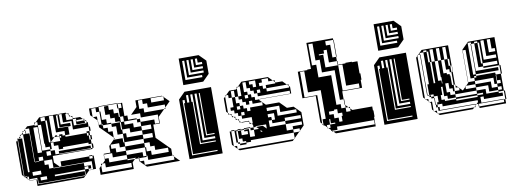

<svg xmlns="http://www.w3.org/2000/svg" viewBox="-60 -1089 3818 1427"><g transform="rotate(-10 1849.0 -375.0)"><path d="M64 -396H74L64 -386V-372H50L64 -386ZM280 -396V-468H268V-496H236V-468H268V-396ZM424 -492V-444H472V-456L460 -468H448V-480L436 -492ZM492 -432H496V-420H492ZM172 -240H204V-432H172ZM556 -400H492V-420H556ZM140 -336V-368H136V-336ZM140 -272V-304H136V-272ZM300 -272V-300H280V-272ZM140 -208V-240H136V-208ZM268 -176H208V-144H236V-112H268V-108H320L316 -112H268ZM136 -180H88V-252H136V-240H140V-272H136V-252H88V-324H136V-304H140V-336H136V-324H88V-396H74L88 -410V-420H98L88 -410V-396H136V-368H140V-400H112V-396H108V-420H98L108 -430V-432H110L108 -430V-420H112V-400H140V-432H110L128 -450H178L184 -456V-468H196L184 -456V-444H208V-252H268V-240H300V-208H328V-204H568V-208H328V-228H568V-208H578V-200H278V-150L316 -112H328V-108H496V-84H544V-80H556V-112H328V-150H544V-132H568V-150H544V-156H568V-150H578V-50H556V-48H526L528 -50H556V-80H544V-60H524V-80H496V-60H524V-48H526L496 -18V-12H490L496 -18V-60H268V-48H492V-16H140V-36H208V-60H160V-36H140V-48H136V-60H76V-80H64V-84H44V-366L40 -362V-88L48 -80H64V-64L68 -60H76V-52L78 -50H128V-48H136V-12H490L478 0H128V-48H76V-52L68 -60H64V-64L48 -80H44V-84H40V-88L28 -100V-350L40 -362V-372H50L46 -368H76V-112H88V-180H140V-176H172V-180H140V-208H136ZM568 -396V-410L558 -420H556V-422L546 -432H496V-444H472V-396ZM280 -324V-396H268V-324ZM588 -272H578V-304H568V-324H556V-336H578V-304H588ZM396 -336V-368H332V-496H300V-336H314L282 -304H300V-300H352V-326L342 -336H314L328 -350L342 -336H352V-326L354 -324H364V-336H352V-348H376V-336ZM280 -324H268V-304H280V-302L282 -304H280ZM268 -208V-240H236V-208ZM280 -252H268V-272H236V-300H232V-444H208V-468H196L228 -500H428L436 -492H448V-480L460 -468H472V-456L478 -450H528L546 -432H556V-422L558 -420H568V-410L578 -400V-368H588V-336H578V-368H460V-400H448V-396H428V-400H364V-420H448V-400H460V-432H376V-420H364V-444H376V-432H396V-464H376V-444H364V-468H376V-464H396V-496H364V-492H376V-468H364V-492H352V-396H428V-336H396V-324H556V-304H568V-272H578V-240H588V-208H578V-240H556V-252H364V-240H332V-272H280ZM172 -208V-180H204V-208ZM172 -80V-108H108V-80Z M1164 -464V-490L1158 -496H1068V-464ZM820 -360H844V-336H820ZM684 -432H676V-464H652V-496H620V-434L622 -432H652V-402L654 -400H716V-368H748V-360H812V-304H820V-272H844V-240H820V-272H780V-336H748V-360H684V-368H676V-400H654V-368H676V-360H684V-336H716V-304H748V-256L754 -250L748 -244V-240H812V-208H820V-176H964V-144H972V-112H1004V-80H1132V-112H1036V-144H1004V-176H964V-208H820V-240H964V-208H1036V-240H964V-272H876V-304H820V-336H908V-304H964V-272H1036V-304H964V-336H940V-360H844V-368H820V-360H812V-368H780V-400H748V-432H716V-496H748V-464H780V-432H812V-400H820V-368H844V-400H820V-464H812V-496H820V-464H844V-496H820V-500H676V-504H820V-500H854V-400H876V-368H940V-360H964V-336H1068V-304H1100V-368H972V-400H904L954 -450V-500H1154L1158 -496H1164V-490L1204 -450L1164 -410V-400H1154L1164 -410V-432H1036V-464H1004V-496H972V-432H1004V-400H1154L1104 -350V-300H1054V-200L1154 -100V-50L1156 -48H1164V-40L1204 0H954L904 -50V-72H876L884 -80H820V-112H716V-144H654V-150H704V-200L748 -244V-256L654 -350V-368H652V-402L622 -432H620V-434L604 -450V-500H676V-464H684ZM604 0V-50L620 -66V-80H634L620 -66V-16H844V-48H652V-80H634L654 -100V-112H652V-144H654V-112H684V-80H820V-72H876L854 -50V0ZM964 -72H908V-80H904V-72H908V-48H940V-16H1164V-40L1156 -48H972V-80H964V-144H820V-176H780V-208H716V-176H748V-144H820V-112H940V-80H964ZM684 -432H676V-400H684Z M1325 -550V-750H1475L1525 -700V-600L1475 -550ZM1491 -680V-696H1459V-728H1443V-680ZM1491 -648V-664H1427V-728H1411V-648ZM1491 -616V-632H1395V-728H1379V-616ZM1475 -584V-600H1363V-728H1347V-584ZM1275 0V-450L1325 -500H1525V0ZM1379 -408V-472H1363V-416H1371V-408ZM1331 -472V-416H1347V-472ZM1379 -392V-408H1371V-392ZM1379 -376V-392H1371V-376ZM1379 -360V-376H1371V-360ZM1379 -344V-360H1371V-344ZM1379 -328V-344H1371V-328ZM1379 -312V-328H1371V-312ZM1379 -296V-312H1371V-296ZM1379 -280V-296H1371V-280ZM1379 -264V-280H1371V-264ZM1379 -248V-264H1371V-248ZM1379 -232V-248H1371V-232ZM1379 -216V-232H1371V-216ZM1379 -200V-216H1371V-200ZM1379 -184V-200H1371V-184ZM1379 -168V-184H1371V-168ZM1379 -152V-168H1371V-152ZM1491 -152V-160H1435V-472H1427V-152ZM1379 -136V-152H1371V-136ZM1379 -120V-136H1371V-120ZM1491 -120V-136H1411V-472H1395V-120ZM1379 -120H1371V-104H1379ZM1491 -104H1371V-96H1491ZM1491 -24V-32H1307V-416H1315V-440H1299V-24Z M1688 -396V-444H1664V-396ZM1928 -396H2096V-408L2084 -420H1928V-444H2000V-454L1986 -468H1952V-492H1904V-468H1880V-444H1904V-420H1928ZM1784 -372V-396H1760V-372ZM1784 -324H1760V-348H1736V-372H1712V-396H1688V-348H1712V-324H1736V-300H1760V-276H1784V-300H1880V-324H1808V-348H1784ZM2120 -204V-228H2000V-276H1904V-252H1976V-204ZM1928 -180H1952V-228H1904V-204H1928ZM2144 -156V-180H2024V-156ZM1804 -150H1784V-132H1822L1804 -150H1854L1880 -124V-156H1798ZM1736 -144V-150H1712V-144ZM1832 -108H1846L1832 -122ZM1748 -48H1712V-60H1688V-84H1664V-144H1652V-60H1664V-48H1712V-36H1664V-48H1652V-60H1640V-150H1664V-156H1688V-150H1664V-144H1688V-108H1736V-132H1712V-144H1688V-150H1712V-156H1760V-150H1736V-144H1748V-132H1760V-150H1784V-170L1774 -180H1760V-194L1754 -200H1704L1700 -204H1688V-216L1676 -228H1664V-240L1652 -252H1640V-264L1628 -276H1616V-288L1604 -300V-400L1616 -412V-420H1624L1616 -412V-288L1628 -276H1640V-264L1652 -252H1664V-240L1676 -228H1688V-216L1700 -204H1760V-194L1774 -180H1784V-228H1712V-252H1688V-276H1664V-300H1640V-324H1664V-396H1640V-420H1624L1654 -450H1704L1712 -458V-468H1722L1712 -458V-396H1736V-468H1722L1754 -500H1954L1986 -468H2000V-454L2004 -450H2054L2084 -420H2096V-408L2104 -400V-350H2096V-348H1856L1854 -350H2096V-372H1856V-396H1832V-420H1808V-444H1784V-492H1760V-420H1784V-396H1808V-372H1832V-348H1856L1904 -300H2004L2054 -250H2104L2154 -200V-100L2120 -66V-60H2114L2120 -66V-84H2072V-108H2144V-132H2024V-156H1928V-180H1904V-132H2024V-84H2072V-60H2114L2072 -18V-12H2066L2072 -18V-60H1748ZM1808 -492V-468H1832V-444H1856V-492ZM1856 -420V-396H1880V-420ZM1712 -300V-324H1688V-300ZM1712 -276V-252H1736V-276ZM1784 -108H1748V-84H1784ZM1784 -132H1748V-108H1784ZM1640 -36V-14L1642 -12H2066L2054 0H1654L1642 -12H1640V-14L1618 -36H1616V-38L1604 -50V-150H1616V-156H1640V-150H1616V-38L1618 -36Z M2484 -208V-196L2504 -176H2516V-164L2530 -150H2680V-120H2684V-72H2680V0H2380L2364 -16H2356V-24H2348V-32L2332 -48H2324V-56L2308 -72H2300V-80H2292V-88L2280 -100V-300H2180V-500H2252V-504H2280V-700H2480V-688H2484V-656H2480V-688H2420V-656H2452V-560H2480V-528H2484V-500H2540V-504H2588V-500H2630V-408H2636V-360H2630V-300H2480V-240H2484V-208H2480V-240H2452V-464H2356V-560H2324V-688H2292V-528H2324V-432H2420V-208H2452V-176H2484V-196L2480 -200V-208ZM2396 -600H2356V-592H2388V-496H2484V-500H2480V-528H2420V-624H2396ZM2292 -304V-88L2300 -80V-120H2324V-336H2228V-496H2196V-304ZM2612 -304V-336H2516V-496H2484V-304ZM2516 -144V-164L2504 -176H2484V-144ZM2396 -168H2356V-144H2388V-112H2420V-80H2444V-120H2452V-144H2420V-176H2396ZM2348 -72H2324V-56L2332 -48H2348V-72H2388V-80H2348ZM2396 -24H2356L2364 -16H2676V-48H2396ZM2484 -624V-656H2480V-624ZM2484 -592H2480V-624H2484ZM2484 -560H2480V-592H2484ZM2356 -80V-112H2348V-80Z M2796 -550V-750H2946L2996 -700V-600L2946 -550ZM2962 -680V-696H2930V-728H2914V-680ZM2962 -648V-664H2898V-728H2882V-648ZM2962 -616V-632H2866V-728H2850V-616ZM2946 -584V-600H2834V-728H2818V-584ZM2746 0V-450L2796 -500H2996V0ZM2850 -408V-472H2834V-416H2842V-408ZM2802 -472V-416H2818V-472ZM2850 -392V-408H2842V-392ZM2850 -376V-392H2842V-376ZM2850 -360V-376H2842V-360ZM2850 -344V-360H2842V-344ZM2850 -328V-344H2842V-328ZM2850 -312V-328H2842V-312ZM2850 -296V-312H2842V-296ZM2850 -280V-296H2842V-280ZM2850 -264V-280H2842V-264ZM2850 -248V-264H2842V-248ZM2850 -232V-248H2842V-232ZM2850 -216V-232H2842V-216ZM2850 -200V-216H2842V-200ZM2850 -184V-200H2842V-184ZM2850 -168V-184H2842V-168ZM2850 -152V-168H2842V-152ZM2962 -152V-160H2906V-472H2898V-152ZM2850 -136V-152H2842V-136ZM2850 -120V-136H2842V-120ZM2962 -120V-136H2882V-472H2866V-120ZM2850 -120H2842V-104H2850ZM2962 -104H2842V-96H2962ZM2962 -24V-32H2778V-416H2786V-440H2770V-24Z M3436 -396V-420H3414V-396ZM3160 -416V-480H3148V-492H3124V-480H3148V-416ZM3544 -416V-480H3532V-492H3508V-480H3532V-416ZM3436 -300V-324H3414V-300ZM3484 -468H3480V-480H3484ZM3652 -396V-420H3628V-492H3604V-396ZM3652 -348V-372H3580V-492H3556V-348ZM3220 -228H3224V-240H3220ZM3464 -240V-228H3480V-240ZM3628 -204V-224H3624V-204ZM3652 -156V-180H3624V-156ZM3340 -156V-174L3334 -180H3304V-156ZM3652 -108V-132H3624V-156H3604V-204H3464V-228H3414V-204H3464V-180H3580V-132H3624V-108ZM3208 -144H3196V-108H3220V-96H3304V-84H3464V-96H3304V-108H3244V-132H3220V-204H3208ZM3652 -12V-32H3464V-12ZM3436 -12H3426L3436 -22V-32H3160V-36H3436V-32H3446L3436 -22ZM3484 -444H3480V-468H3484ZM3100 -420H3096V-444H3100ZM3484 -420H3480V-444H3484ZM3436 -372V-396H3414V-372ZM3100 -372V-396H3096V-372ZM3484 -372H3480V-396H3484ZM3436 -348V-372H3414V-348ZM3436 -324V-348H3414V-324ZM3100 -324V-348H3096V-324ZM3484 -324H3480V-348H3484ZM3484 -300H3480V-324H3484ZM3100 -300H3096V-324H3100ZM3436 -276V-300H3414V-276ZM3304 -240V-300H3292V-324H3268V-400H3244V-492H3220V-400H3244V-300H3268V-288H3288V-276H3292V-240ZM3436 -252V-276H3414V-252ZM3652 -252H3480V-276H3652ZM3100 -252V-276H3096V-252ZM3196 -492H3172V-400H3196V-252H3220V-240H3224V-276H3220V-400H3196ZM3100 -228H3096V-252H3100ZM3436 -252H3414V-228H3436ZM3304 -240H3292V-204H3304V-180H3316V-198L3314 -200V-204H3304ZM3100 -180V-204H3096V-180ZM3628 -204H3624V-180H3628ZM3484 -300V-288H3544V-300H3508V-352H3484V-348H3480V-372H3484V-352H3532V-324H3544V-300H3652V-324H3544V-352H3508V-416H3484V-396H3480V-420H3484V-416H3532V-352H3544V-416H3508V-480H3484V-492H3460V-252H3480V-240H3624V-228H3628V-224H3664V-96H3672V-32H3664V-96H3624V-108H3556V-156H3464V-180H3394L3414 -200V-204H3412V-444H3414V-420H3436V-444H3414V-450L3464 -500H3664V-288H3672V-224H3664V-288H3484V-276H3480V-300ZM3148 -108H3144V-132H3124V-144H3112V-156H3100V-160H3096V-180H3100V-160H3112V-156H3124V-144H3144V-132H3148ZM3100 -204H3096V-228H3100V-224H3112V-240H3124V-288H3100V-276H3096V-300H3100V-288H3124V-352H3100V-348H3096V-372H3100V-352H3124V-416H3100V-396H3096V-420H3100V-416H3148V-400H3160V-240H3172V-400H3160V-416H3124V-480H3096V-468H3100V-444H3096V-468H3082L3114 -500H3314V-348H3316V-324H3314V-348H3304V-400H3292V-492H3268V-400H3292V-348H3304V-324H3316V-300H3314V-324H3304V-300H3314V-204H3316V-198L3334 -180H3340V-174L3364 -150L3388 -174V-180H3394L3388 -174V-156H3464V-132H3532V-96H3624V-84H3652V-60H3508V-80H3484V-36H3652V-32H3664V0H3464V-12H3460V-32H3446L3460 -46V-60H3196V-80H3160V-96H3172V-144H3144V-160H3112V-224H3100ZM3148 -84H3144V-108H3148ZM3268 -132H3304V-108H3464V-96H3508V-108H3464V-132H3304V-156H3292V-180H3268V-224H3244V-156H3268ZM3148 -84V-80H3160V-60H3172V-36H3160V-60H3148V-80H3144V-84ZM3148 -36V-16L3152 -12H3426L3414 0H3164L3152 -12H3148V-16L3128 -36H3124V-40L3114 -50V-100L3106 -108H3100V-114L3082 -132H3076V-138L3064 -150V-450L3076 -462V-468H3082L3076 -462V-138L3082 -132H3100V-114L3106 -108H3124V-40L3128 -36Z"/></g></svg>

Font: Rubik Broken Fax
Style: Regular
Weight: 400
Designer: Hubert and Fischer, NaN
Foundry: Hubert and Fischer, NaN
Version: Version 2.201